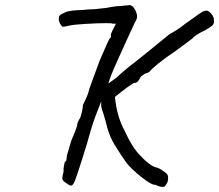

<svg xmlns="http://www.w3.org/2000/svg" viewBox="-20 -682 861 755"><path d="M788 -564Q743 -542 737 -531Q732 -527 714.5 -514Q697 -501 671 -482Q632 -456 603.5 -433Q575 -410 566 -398Q563 -398 558.5 -395Q554 -392 551 -393Q549 -392 542 -387Q535 -382 532 -378Q529 -370 522.5 -362.5Q516 -355 507 -356Q488 -346 432 -301Q439 -224 471 -166Q500 -102 530 -72Q551 -49 569.5 -36Q588 -23 598 -23Q607 -20 623 -9Q639 2 640 9Q641 11 641 17Q641 32 636 39Q632 46 629 49.5Q626 53 619 53Q608 53 592 45Q576 46 537 15Q498 -16 477 -42Q450 -81 430.5 -113Q411 -145 401 -183Q397 -201 386 -237Q379 -256 378 -264V-283L366 -253Q365 -250 353.5 -220Q342 -190 321 -114L305 -62Q282 10 274.5 29Q267 48 259 48Q255 48 248.5 43.5Q242 39 239 37Q231 32 228 28Q225 24 225 18Q225 11 230 -7Q229 -20 232 -32Q235 -44 235 -46Q242 -46 242 -62Q242 -70 251 -97L260 -128L272 -157Q283 -185 283 -187Q283 -200 296 -220Q300 -232 303 -246Q306 -260 306 -269Q308 -274 317 -292Q326 -310 330 -328Q331 -333 333.5 -339Q336 -345 339 -354L372 -444L387 -478Q389 -483 400.5 -509Q412 -535 416 -535V-546Q416 -551 436 -589H422Q422 -591 398 -591Q365 -591 315.5 -588Q266 -585 251 -581Q230 -576 226 -577Q222 -579 216.5 -588.5Q211 -598 211 -608Q211 -621 221 -626Q237 -635 250.5 -638Q264 -641 286 -642Q303 -642 328 -645Q349 -645 367.5 -647.5Q386 -650 389 -650Q397 -650 409 -653Q437 -658 447 -658Q455 -658 464.5 -659.5Q474 -661 479 -661V-660Q485 -662 488 -662Q502 -662 512 -642Q519 -628 519 -617Q519 -607 510 -593Q476 -520 441.5 -443Q407 -366 407 -354L441 -379Q467 -405 524 -448L647 -548Q675 -562 713 -592Q723 -598 729 -603Q735 -608 739 -610Q745 -615 763 -627.5Q781 -640 786 -639Q797 -644 810 -629Q823 -614 821 -601Q823 -591 816.5 -583.5Q810 -576 788 -564Z"/></svg>

Font: Caveat
Style: Regular
Weight: 400
Designer: Pablo Impallari
Foundry: Pablo Impallari
Version: Version 1.500; ttfautohint (v1.6)